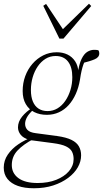

<svg xmlns="http://www.w3.org/2000/svg" viewBox="-50 -755 550 1025"><path d="M131 250Q81 250 45.5 237.5Q10 225 -10 200.5Q-30 176 -30 140Q-30 102 -8.5 70.5Q13 39 47.5 15.5Q82 -8 121 -22L129 -13Q74 16 43.5 48.5Q13 81 13 126Q13 170 48.5 196Q84 222 151 222Q207 222 250 205Q293 188 318 159Q343 130 343 94Q343 72 334.5 55Q326 38 302.5 26.5Q279 15 232 9L126 -5Q121 -5 116 -6Q111 -7 105 -8V-9Q74 -18 60 -36Q46 -54 46 -75Q46 -105 67.5 -132Q89 -159 127 -183V-188L134 -175Q105 -149 94.5 -130Q84 -111 84 -94Q84 -75 96.5 -61.5Q109 -48 141 -44L254 -29Q304 -22 332 -8Q360 6 371.5 27Q383 48 383 74Q383 107 365.5 138Q348 169 314 194.5Q280 220 234 235Q188 250 131 250ZM200 -142Q162 -142 133 -156.5Q104 -171 87.5 -199.5Q71 -228 71 -269Q71 -311 84.5 -348Q98 -385 123 -414Q148 -443 181 -459.5Q214 -476 253 -476Q285 -476 310 -464Q335 -452 351 -428Q367 -404 369 -368L365 -362Q372 -413 385.5 -440.5Q399 -468 416.5 -478.5Q434 -489 452 -489Q459 -489 465 -488.5Q471 -488 476 -486Q478 -482 479 -478.5Q480 -475 480 -470Q480 -449 455.5 -438.5Q431 -428 386 -417L405 -435Q400 -424 395 -410Q390 -396 385.5 -377Q381 -358 377 -330Q370 -288 354.5 -253.5Q339 -219 316.5 -194Q294 -169 264.5 -155.5Q235 -142 200 -142ZM204 -162Q233 -162 257 -176.5Q281 -191 298.5 -216.5Q316 -242 326 -274.5Q336 -307 336 -343Q336 -397 313 -426.5Q290 -456 247 -456Q217 -456 193 -441Q169 -426 151.5 -400.5Q134 -375 124.5 -342.5Q115 -310 115 -274Q115 -238 125.5 -213Q136 -188 156 -175Q176 -162 204 -162ZM196 -734 296 -584H270L425 -735L437 -723L289 -549H267L181 -724Z"/></svg>

Font: Source Serif 4 36pt Light
Style: Italic
Weight: 300
Italic angle: -12°
Designer: Frank Grießhammer
Foundry: Adobe Systems Incorporated
Version: Version 4.004;hotconv 1.0.116;makeotfexe 2.5.65601